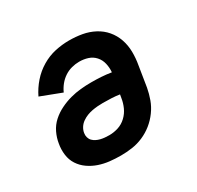

<svg xmlns="http://www.w3.org/2000/svg" viewBox="-121 -669 842 819"><g transform="rotate(-30 300.0 -260.0)"><path d="M256 8Q228 8 201 5Q174 2 149 -6.5Q124 -15 102.5 -30Q81 -45 67 -66.5Q53 -88 49.5 -115Q46 -142 51 -169Q55 -195 67 -220Q79 -245 99.5 -263.5Q120 -282 145.5 -294.5Q171 -307 197 -314Q223 -321 249 -323.5Q275 -326 301 -326Q326 -326 350 -324.5Q374 -323 399 -319Q401 -341 396 -362.5Q391 -384 377 -399.5Q363 -415 343 -421.5Q323 -428 300 -428Q282 -428 263 -423Q244 -418 227.5 -407Q211 -396 198.5 -380.5Q186 -365 178 -347L76 -386Q92 -419 116.5 -447Q141 -475 173 -494Q205 -513 239.5 -520.5Q274 -528 308 -528Q341 -528 372 -522.5Q403 -517 430.5 -502.5Q458 -488 477.5 -465Q497 -442 507 -413Q517 -384 517.5 -352Q518 -320 512 -287L496 -187Q491 -160 481.5 -133.5Q472 -107 454.5 -83Q437 -59 414.5 -41Q392 -23 365.5 -11.5Q339 0 311 4Q283 8 256 8ZM256 -92Q278 -92 300 -99Q322 -106 339.5 -122.5Q357 -139 366.5 -160.5Q376 -182 379 -203L382 -220Q363 -223 342 -224Q321 -225 300 -225Q287 -225 274 -224Q261 -223 247.5 -220.5Q234 -218 221 -213Q208 -208 196 -199.5Q184 -191 176.5 -179Q169 -167 167 -154Q165 -143 168 -132.5Q171 -122 178 -115Q185 -108 194 -103.5Q203 -99 213 -96.5Q223 -94 234 -93Q245 -92 256 -92Z"/></g></svg>

Font: Iosevka HT Extended
Style: Bold Italic
Weight: 700
Width: 7
Italic angle: -9°
Monospace: yes
Designer: Belleve Invis
Foundry: Belleve Invis
Version: Version 32.3.0; ttfautohint (v1.8.4)